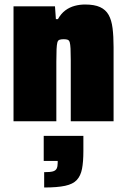

<svg xmlns="http://www.w3.org/2000/svg" viewBox="-20 -538 563 852"><path d="M40 0V-510H224L228 -453H237Q251 -478 270 -492Q289 -506 311.5 -512Q334 -518 357 -518Q399 -518 424 -506.5Q449 -495 462 -472Q475 -449 479.5 -413Q484 -377 484 -329V0H294V-271Q294 -304 293 -322.5Q292 -341 289.5 -350Q287 -359 280.5 -361.5Q274 -364 263 -364Q251 -364 244 -361.5Q237 -359 234.5 -349.5Q232 -340 231 -320Q230 -300 230 -264V0ZM176 294V226Q203 226 215 222.5Q227 219 231.5 210Q236 201 236 185V176H174V65H350V132Q350 180 344 211Q338 242 321 260.5Q304 279 269 286.5Q234 294 176 294Z"/></svg>

Font: Saira SemiCondensed Black
Style: Regular
Weight: 900
Width: 4
Designer: Hector Gatti with collaboration of the Omnibus-Type team
Foundry: Omnibus-Type
Version: Version 1.101